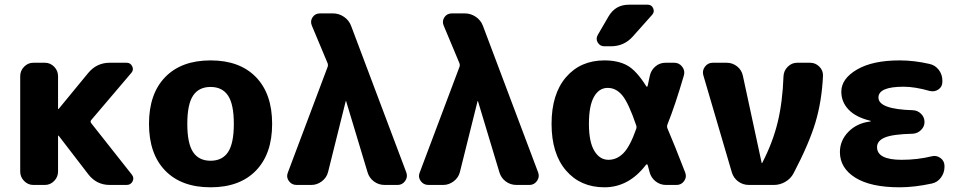

<svg xmlns="http://www.w3.org/2000/svg" viewBox="-20 -787 4075 817"><path d="M122 0Q99 0 82.5 -17Q66 -34 66 -57V-463Q66 -486 82.5 -503Q99 -520 122 -520H171Q194 -520 210.5 -503Q227 -486 227 -463V-324Q227 -323 228 -323L230 -324L355 -476Q391 -520 447 -520H519Q535 -520 542.5 -505Q550 -490 539 -477L368 -276Q363 -270 368 -263L541 -44Q552 -30 544 -15Q536 0 519 0H447Q391 0 356 -45L230 -209Q229 -210 228 -210Q227 -210 227 -209V-57Q227 -34 210.5 -17Q194 0 171 0Z M950.5 -380Q926 -417 876 -417Q826 -417 801.5 -380Q777 -343 777 -260Q777 -177 801.5 -140Q826 -103 876 -103Q926 -103 950.5 -140Q975 -177 975 -260Q975 -343 950.5 -380ZM1069 -61Q1000 10 876 10Q752 10 683 -61Q614 -132 614 -260Q614 -388 683 -459Q752 -530 876 -530Q1000 -530 1069 -459Q1138 -388 1138 -260Q1138 -132 1069 -61Z M1242 0Q1221 0 1209 -17Q1197 -34 1205 -53L1374 -502Q1377 -510 1374 -518L1307 -678Q1299 -697 1310 -713.5Q1321 -730 1342 -730H1397Q1422 -730 1443.5 -715.5Q1465 -701 1474 -677L1709 -53Q1716 -34 1704 -17Q1692 0 1672 0H1617Q1591 0 1571 -15Q1551 -30 1544 -54L1453 -356Q1453 -357 1452 -357Q1451 -357 1451 -356L1376 -55Q1370 -31 1349.5 -15.5Q1329 0 1305 0Z M1803 0Q1782 0 1770 -17Q1758 -34 1766 -53L1935 -502Q1938 -510 1935 -518L1868 -678Q1860 -697 1871 -713.5Q1882 -730 1903 -730H1958Q1983 -730 2004.5 -715.5Q2026 -701 2035 -677L2270 -53Q2277 -34 2265 -17Q2253 0 2233 0H2178Q2152 0 2132 -15Q2112 -30 2105 -54L2014 -356Q2014 -357 2013 -357Q2012 -357 2012 -356L1937 -55Q1931 -31 1910.5 -15.5Q1890 0 1866 0Z M2566 -413Q2529 -413 2507.5 -375Q2486 -337 2486 -260Q2486 -183 2509 -145Q2532 -107 2569 -107Q2605 -107 2633 -135.5Q2661 -164 2687 -238Q2690 -246 2687 -254Q2655 -348 2628.5 -380.5Q2602 -413 2566 -413ZM2552 10Q2450 10 2388.5 -61.5Q2327 -133 2327 -260Q2327 -387 2388.5 -458.5Q2450 -530 2552 -530Q2610 -530 2649 -508.5Q2688 -487 2730 -420Q2734 -415 2736 -422L2745 -464Q2750 -488 2768.5 -504Q2787 -520 2812 -520H2849Q2870 -520 2883 -503Q2896 -486 2890 -466Q2854 -342 2820 -257Q2817 -249 2820 -241Q2850 -171 2896 -52Q2903 -33 2891 -16.5Q2879 0 2859 0H2814Q2789 0 2769.5 -15.5Q2750 -31 2744 -55Q2743 -60 2740 -70Q2737 -80 2736 -85Q2735 -87 2733 -87.5Q2731 -88 2729 -86Q2656 10 2552 10ZM2736 -767Q2753 -767 2759.5 -751.5Q2766 -736 2755 -724L2673 -632Q2636 -590 2579 -590H2552Q2533 -590 2523.5 -606Q2514 -622 2524 -639L2570 -718Q2599 -767 2656 -767Z M3094 -54 2973 -466Q2967 -486 2979.5 -503Q2992 -520 3013 -520H3072Q3097 -520 3116.5 -504.5Q3136 -489 3141 -465L3221 -94Q3221 -93 3222 -93Q3224 -93 3224 -95Q3268 -180 3289 -266Q3310 -352 3314 -463Q3315 -486 3332 -503Q3349 -520 3372 -520H3427Q3450 -520 3466.5 -503.5Q3483 -487 3482 -464Q3477 -357 3450 -266.5Q3423 -176 3357 -50Q3345 -27 3322 -13.5Q3299 0 3273 0H3167Q3141 0 3121 -15Q3101 -30 3094 -54Z M3808 10Q3685 10 3619.5 -31Q3554 -72 3554 -140Q3554 -189 3590 -226Q3626 -263 3683 -270Q3685 -270 3685 -272Q3685 -273 3684 -273Q3622 -288 3591 -320.5Q3560 -353 3560 -397Q3560 -452 3626.5 -491Q3693 -530 3808 -530Q3870 -530 3935 -515Q3959 -510 3974.5 -490Q3990 -470 3990 -444V-439Q3990 -418 3973.5 -406.5Q3957 -395 3936 -400Q3873 -418 3825 -418Q3718 -418 3718 -372Q3718 -322 3865 -318Q3885 -317 3899.5 -302.5Q3914 -288 3914 -268Q3914 -248 3899 -233.5Q3884 -219 3864 -218Q3779 -216 3745.5 -202Q3712 -188 3712 -161Q3712 -107 3817 -107Q3884 -107 3945 -122Q3965 -127 3982 -114.5Q3999 -102 3999 -81V-77Q3999 -52 3984 -31.5Q3969 -11 3945 -6Q3871 10 3808 10Z"/></svg>

Font: Rounded Mplus 1c ExtraBold
Style: Regular
Weight: 800
Version: Version 1.059.20150529